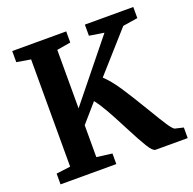

<svg xmlns="http://www.w3.org/2000/svg" viewBox="-130 -874 1009 1006"><g transform="rotate(-20 374.5 -371.5)"><path d="M464 -161Q427 -233 402 -277Q377 -321 354 -350L265 -248V-70L351 -59V0H40V-60L119 -70V-668L41 -681V-743H342V-681L265 -668V-342L528 -668L446 -681V-743H716V-681L633 -668L439 -450Q474 -418 513 -359.5Q552 -301 608 -207Q649 -138 670 -106.5Q691 -75 702 -70L749 -59V0H570Q555 0 531 -38.5Q507 -77 464 -161Z"/></g></svg>

Font: Koeln Type Serif
Style: Bold
Weight: 700
Designer: Eben Sorkin
Foundry: Eben Sorkin
Version: Version 2.002